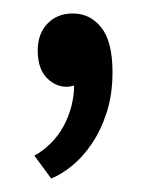

<svg xmlns="http://www.w3.org/2000/svg" viewBox="-20 -118 226 285"><path d="M36 -43Q36 -68 50.5 -83Q65 -98 88 -98Q114 -98 130.5 -77Q147 -56 147 -11Q147 22 138.5 48.5Q130 75 116.5 95Q103 115 87 128Q71 141 56 147L31 113Q44 106 55.5 94.5Q67 83 74.5 69Q82 55 86 39.5Q90 24 90 9Q70 15 53 1Q36 -13 36 -43Z"/></svg>

Font: PT Sans Narrow
Style: Regular
Weight: 400
Width: 3
Designer: A.Korolkova, O.Umpeleva, V.Yefimov
Foundry: ParaType Ltd
Version: Version 2.003W OFL